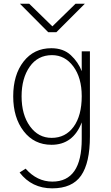

<svg xmlns="http://www.w3.org/2000/svg" viewBox="-20 -776 593 1029"><path d="M95.7 -259.8Q95.7 -161.1 140.6 -99.1Q185.5 -37.1 256.8 -37.1Q331.1 -37.1 374.5 -96.7Q418 -156.2 418 -260.7Q418 -359.4 373 -419.9Q328.1 -480.5 258.8 -480.5Q182.6 -480.5 139.2 -418.5Q95.7 -356.4 95.7 -259.8ZM50.8 -259.8Q50.8 -375 106.4 -446.3Q162.1 -517.6 254.9 -517.6Q319.3 -517.6 359.4 -480.5Q399.4 -443.4 418 -394.5V-501H461.9V-44.9Q461.9 96.7 414.6 165Q367.2 233.4 259.8 233.4Q150.4 233.4 85 148.4L117.2 127.9Q178.7 197.3 260.7 197.3Q418 197.3 418 -30.3V-120.1Q372.1 0 255.9 0Q163.1 0 106.9 -72.8Q50.8 -145.5 50.8 -259.8ZM86.9 -755.9H136.7L260.7 -634.8L384.8 -755.9H434.6L282.2 -603.5H238.3Z"/></svg>

Font: Gothic A1 ExtraLight
Style: Regular
Weight: 275
Designer: HanYang I&C Co.,Ltd.
Foundry: HanYang I&C Co.,Ltd.
Version: Version 2.50